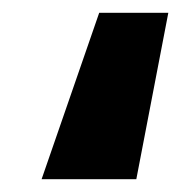

<svg xmlns="http://www.w3.org/2000/svg" viewBox="-20 -157 303 300"><path d="M193 123H45L135 -137H243Z"/></svg>

Font: Cairo
Style: Bold
Weight: 700
Designer: Mohamed Gaber
Foundry: Kief Type Foundry
Version: Version 2.100